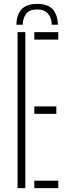

<svg xmlns="http://www.w3.org/2000/svg" viewBox="-20 -965 354 985"><path d="M70 0V-800H110V0ZM156 0V-38H279V0ZM156 -381V-419H269V-381ZM156 -762V-800H279V-762ZM171 -945Q225 -945 250.2 -917.5Q275.5 -890 277 -838H245.5Q245 -874 226 -895.2Q207 -916.5 171 -916.5Q130.5 -916.5 114 -894.2Q97.5 -872 96.5 -838H64Q65.5 -890.5 91 -917.8Q116.5 -945 171 -945Z"/></svg>

Font: Big Shoulders Stencil Text SC Thin
Style: Regular
Weight: 100
Designer: Patric King
Foundry: XO Type Co
Version: Version 2.001